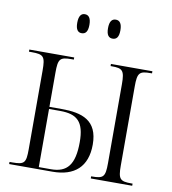

<svg xmlns="http://www.w3.org/2000/svg" viewBox="-83 -813 792 885"><g transform="rotate(10 313.5 -370.5)"><path d="M388 -652C406 -652 417 -664 417 -696C417 -728 406 -741 388 -741C370 -741 359 -728 359 -696C359 -664 370 -652 388 -652ZM243 -652C261 -652 272 -664 272 -696C272 -728 261 -741 243 -741C226 -741 215 -728 215 -696C215 -664 226 -652 243 -652ZM19 0H222C324 0 383 -51 383 -155C383 -269 309 -292 213 -292H156V-452C156 -517 164 -526 219 -526H229V-536H19V-526H32C88 -526 96 -517 96 -451V-83C96 -19 89 -10 32 -10H19ZM401 0H595V-10H589C536 -10 527 -19 527 -83V-453C527 -517 536 -526 589 -526H595V-536H401V-526H407C457 -526 467 -517 467 -453V-83C467 -18 458 -10 404 -10H401ZM213 -10H156V-282H208C288 -282 322 -251 322 -156C322 -50 288 -10 213 -10Z"/></g></svg>

Font: Noto Serif Display ExtraCondensed Light
Style: Regular
Weight: 300
Width: 2
Designer: Monotype Design Team
Foundry: Monotype Imaging Inc.
Version: Version 2.009